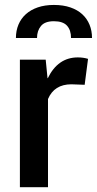

<svg xmlns="http://www.w3.org/2000/svg" viewBox="-20 -776 402 796"><path d="M179 0H62.5V-528.5H169.5L177 -452H177.5Q177.5 -451.5 178 -451.5Q220 -538 302.5 -538Q325.5 -538 345 -532L331 -424.5L276 -426.5Q205 -426.5 179 -365.5ZM203.5 -755.5Q242.5 -755.5 272 -745.2Q301.5 -735 321.2 -716.8Q341 -698.5 351.2 -673.5Q361.5 -648.5 361.5 -618.5H274.5Q274.5 -651 257.8 -669.5Q241 -688 203.5 -688Q166 -688 149.8 -668.2Q133.5 -648.5 133.5 -618.5H46Q46 -648.5 56.5 -673.8Q67 -699 87.2 -717.2Q107.5 -735.5 136.8 -745.5Q166 -755.5 203.5 -755.5Z"/></svg>

Font: Roberto Sans Medium
Style: Regular
Weight: 500
Designer: Google (font) & Cristiano Sobral (main changes)
Version: Version 1.000;October 12, 2021;FontCreator 14.0.0.2814 64-bi